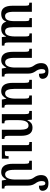

<svg xmlns="http://www.w3.org/2000/svg" viewBox="1145 -1948 813 3143"><g transform="rotate(90 1551.5 -376.5)"><path d="M527 -492V-453Q559 -453 568 -441Q577 -429 577 -382V-215Q577 -141 557.5 -97Q538 -53 493 -53Q456 -53 440.5 -85.5Q425 -118 425 -191V-492H276V-453Q308 -453 317 -441Q326 -429 326 -380V-202Q326 -132 307 -92.5Q288 -53 242 -53Q173 -53 173 -191V-492H24V-450Q57 -450 65.5 -438.5Q74 -427 74 -379V-174Q74 10 205 10Q304 10 332 -72H335Q358 10 448 10Q500 10 530 -11.5Q560 -33 576 -69H580L587 0H726V-42Q692 -42 683.5 -55Q675 -68 675 -114V-492Z M1185 -113V-427Q1185 -467 1175.5 -495.5Q1166 -524 1149 -549Q1111 -598 1111 -652Q1111 -712 1147 -712Q1170 -712 1178.5 -688Q1187 -664 1187 -607Q1270 -607 1270 -667Q1270 -707 1241 -735Q1212 -763 1144 -763Q1091 -763 1052 -736Q1013 -709 1013 -642Q1013 -580 1053 -526Q1086 -482 1086 -422V-217Q1086 -146 1065 -100Q1044 -54 999 -54Q927 -54 927 -204V-492H778V-450Q811 -450 819.5 -438Q828 -426 828 -377V-186Q828 -83 861.5 -36.5Q895 10 963 10Q1008 10 1037 -12.5Q1066 -35 1084 -73H1088L1102 0H1233V-42Q1200 -42 1192.5 -53Q1185 -64 1185 -113Z M1471 10Q1516 10 1545 -12.5Q1574 -35 1592 -73H1596L1610 0H1741V-42Q1708 -42 1700.5 -53Q1693 -64 1693 -113V-492H1543V-450Q1572 -450 1583 -437.5Q1594 -425 1594 -374V-217Q1594 -146 1573 -100Q1552 -54 1507 -54Q1468 -54 1451.5 -94Q1435 -134 1435 -204V-492H1286V-450Q1319 -450 1327.5 -438Q1336 -426 1336 -377V-186Q1336 -83 1369.5 -36.5Q1403 10 1471 10Z M2254 -42Q2222 -42 2212.5 -54Q2203 -66 2203 -116V-315Q2203 -502 2072 -502Q2020 -502 1992.5 -478Q1965 -454 1948 -417H1945L1938 -492H1796V-450Q1830 -450 1839 -438Q1848 -426 1848 -380V0H1999V-42Q1967 -42 1957 -53.5Q1947 -65 1947 -113V-273Q1947 -437 2034 -437Q2074 -437 2089 -401Q2104 -365 2104 -298V0H2254ZM2577 -111H2536Q2536 -70 2528.5 -60Q2521 -50 2493 -50H2455V-492H2305V-450H2315Q2342 -450 2349 -442Q2356 -434 2356 -403V0H2577Z M3018 -113V-427Q3018 -467 3008.5 -495.5Q2999 -524 2982 -549Q2944 -598 2944 -652Q2944 -712 2980 -712Q3003 -712 3011.5 -688Q3020 -664 3020 -607Q3103 -607 3103 -667Q3103 -707 3074 -735Q3045 -763 2977 -763Q2924 -763 2885 -736Q2846 -709 2846 -642Q2846 -580 2886 -526Q2919 -482 2919 -422V-217Q2919 -146 2898 -100Q2877 -54 2832 -54Q2760 -54 2760 -204V-492H2611V-450Q2644 -450 2652.5 -438Q2661 -426 2661 -377V-186Q2661 -83 2694.5 -36.5Q2728 10 2796 10Q2841 10 2870 -12.5Q2899 -35 2917 -73H2921L2935 0H3066V-42Q3033 -42 3025.5 -53Q3018 -64 3018 -113Z"/></g></svg>

Font: Noto Serif Armenian ExtraCondensed Semi
Style: Regular
Weight: 600
Width: 3
Designer: Monotype Design Team
Foundry: Monotype Imaging Inc.
Version: Version 1.901